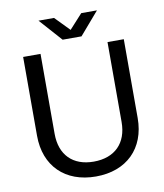

<svg xmlns="http://www.w3.org/2000/svg" viewBox="-93 -932 873 1022"><g transform="rotate(-10 343.0 -421.0)"><path d="M343 14C509 14 615 -90 615 -254V-680H527V-248C527 -134 459 -66 345 -66C232 -66 165 -134 165 -248V-680H71V-254C71 -90 177 14 343 14ZM294 -734H396L501 -856H416L345 -778L269 -856H185Z"/></g></svg>

Font: Ronzino
Style: Regular
Weight: 400
Designer: Nunzio Mazzaferro
Foundry: Collletttivo
Version: Version 1.000;Glyphs 3.3 (3337)